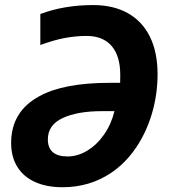

<svg xmlns="http://www.w3.org/2000/svg" viewBox="-20 -745 687 774"><path d="M24.9 -168.5Q24.9 -295.4 138.2 -356.9Q236.3 -411.1 421.9 -411.1H464.4L464.8 -442.4Q464.8 -519.5 429.9 -559.8Q395 -600.1 329.1 -600.1Q285.2 -600.1 241 -591.8Q196.8 -583.5 142.6 -563.5V-688.5Q238.8 -724.6 355.5 -724.6Q437 -724.6 495.4 -691.9Q553.7 -659.2 584.5 -596.7Q615.2 -534.2 615.2 -445.8Q615.2 -364.3 592.5 -287.4Q569.8 -210.4 527.6 -148.7Q485.4 -86.9 428.2 -48.3Q341.3 9.8 232.4 9.8Q167.5 9.8 120.8 -11.5Q74.2 -32.7 49.6 -72.8Q24.9 -112.8 24.9 -168.5ZM441.4 -296.9H390.6Q292 -296.9 232.4 -269Q172.9 -241.2 172.9 -183.1Q172.9 -148.9 192.9 -131.6Q212.9 -114.3 252 -114.3Q293 -114.3 331.8 -137.7Q370.6 -161.1 399.7 -202.9Q428.7 -244.6 441.4 -296.9ZM463.9 -397H463.4Q463.4 -396 463.6 -396Q463.9 -396 463.9 -397Z"/></svg>

Font: Viking Open Sans
Style: Bold Italic
Weight: 700
Italic angle: -12°
Foundry: Ascender Corporation
Version: Version 2.000